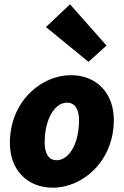

<svg xmlns="http://www.w3.org/2000/svg" viewBox="-20 -862 578 894"><path d="M226 12C364 12 510 -110 510 -304C510 -428 430 -512 310 -512C172 -512 26 -390 26 -196C26 -72 106 12 226 12ZM244 -116C206 -116 188 -148 188 -198C188 -306 234 -384 292 -384C330 -384 348 -352 348 -302C348 -194 302 -116 244 -116ZM392 -574 476 -650 306 -842 194 -736Z"/></svg>

Font: Source Sans Pro Black
Style: Italic
Weight: 900
Italic angle: -11°
Designer: Paul D. Hunt
Foundry: Adobe Systems Incorporated
Version: Version 3.006;hotconv 1.0.111;makeotfexe 2.5.65597